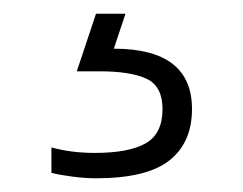

<svg xmlns="http://www.w3.org/2000/svg" viewBox="-20 -20 355 280"><path d="M120 240Q104 240 85 237.5Q66 235 55 232V195Q84 203 118 203Q168 203 192.5 189Q217 175 217 139Q217 106 194 95Q171 84 125 84H92L120 0H163L146 51Q260 51 260 139Q260 188 227 214Q194 240 120 240Z"/></svg>

Font: Kanit ExtraLight
Style: Regular
Weight: 275
Designer: Katatrad Team
Foundry: CadsonDemak
Version: Version 2.000; ttfautohint (v1.8.3)